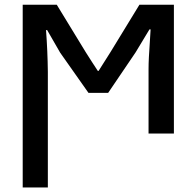

<svg xmlns="http://www.w3.org/2000/svg" viewBox="-20 -571 834 821"><path d="M77.1 230.5V-550.8H222.7L346.7 -347.7Q356.4 -332 373.5 -305.7Q390.6 -279.3 398.4 -267.6H401.4Q440.4 -330.1 452.1 -347.7L576.2 -550.8H723.6V0H615.2V-274.4Q615.2 -299.8 616.7 -327.6Q618.2 -355.5 620.6 -390.1Q623 -424.8 624 -445.3H619.1L559.6 -346.7L442.4 -173.8H358.4L237.3 -345.7L181.6 -442.4H176.8Q183.6 -351.6 184.6 -263.7V230.5Z"/></svg>

Font: Gothic A1 SemiBold
Style: Regular
Weight: 600
Version: Version 2.50